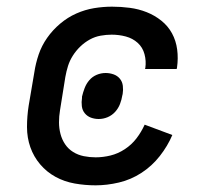

<svg xmlns="http://www.w3.org/2000/svg" viewBox="-20 -548 640 576"><path d="M267 8Q235 8 204 2.5Q173 -3 146.5 -17.5Q120 -32 100.5 -55Q81 -78 71 -106.5Q61 -135 61 -167Q61 -199 66 -231L83 -331Q87 -358 96 -384.5Q105 -411 121.5 -434.5Q138 -458 160.5 -477Q183 -496 209 -507.5Q235 -519 262 -523.5Q289 -528 316 -528Q343 -528 369.5 -524.5Q396 -521 420 -511.5Q444 -502 464 -486Q484 -470 496 -448Q508 -426 511.5 -399.5Q515 -373 511 -345L510 -341H415L416 -344Q419 -365 413.5 -385.5Q408 -406 393 -419.5Q378 -433 357.5 -438.5Q337 -444 315 -444Q299 -444 282 -441Q265 -438 249.5 -429.5Q234 -421 221 -408.5Q208 -396 198.5 -381Q189 -366 184 -350Q179 -334 176 -317L160 -217Q157 -199 157 -181Q157 -163 161.5 -146Q166 -129 175.5 -115Q185 -101 199.5 -92Q214 -83 231.5 -79.5Q249 -76 267 -76Q289 -76 311.5 -81.5Q334 -87 354.5 -100.5Q375 -114 389.5 -133Q404 -152 414 -174L497 -143Q483 -110 459.5 -80Q436 -50 404.5 -29.5Q373 -9 337 -0.5Q301 8 267 8ZM276 -191Q264 -191 253 -195Q242 -199 234.5 -208Q227 -217 225.5 -229.5Q224 -242 226 -254V-258Q229 -271 234 -284Q239 -297 248 -307.5Q257 -318 270 -323.5Q283 -329 297 -329Q309 -329 320.5 -325Q332 -321 339.5 -312Q347 -303 348.5 -290.5Q350 -278 348 -266L347 -262Q345 -249 340 -236Q335 -223 325.5 -212.5Q316 -202 303 -196.5Q290 -191 276 -191Z"/></svg>

Font: Iosevka Etoile Medium
Style: Italic
Weight: 500
Italic angle: -9°
Designer: Belleve Invis
Foundry: Belleve Invis
Version: Version 22.1.2; ttfautohint (v1.8.4)